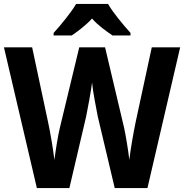

<svg xmlns="http://www.w3.org/2000/svg" viewBox="-24 -954 934 974"><path d="M524 -934H362C338 -892 283 -825 248 -787V-774H340C369 -794 410 -824 443 -860C474 -824 516 -795 547 -774H638V-787C601 -828 550 -889 524 -934ZM890 -714H746L664 -334C653 -282 638 -195 632 -143C627 -191 613 -271 606 -304L509 -714H378L279 -303C271 -271 258 -191 252 -143C246 -194 231 -284 220 -334L139 -714H-4L163 0H328L413 -363C421 -401 438 -494 443 -535C447 -488 466 -396 472 -363L558 0H724Z"/></svg>

Font: Noto Sans Malayalam SemiCondensed
Style: Bold
Weight: 700
Width: 4
Designer: Jelle Bosma - Monotype Design Team
Foundry: Monotype Imaging Inc.
Version: Version 2.104